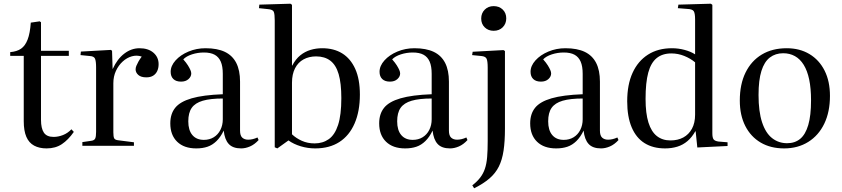

<svg xmlns="http://www.w3.org/2000/svg" viewBox="-20 -786 4541 1035"><path d="M231 14Q192 14 164 -1Q136 -16 122 -48.5Q108 -81 108 -133V-485H35V-505Q71 -508 93.5 -523.5Q116 -539 129 -573Q142 -607 146 -664L194 -671L201 -666V-512H351V-485H201V-140Q201 -94 216.5 -71Q232 -48 269 -48Q294 -48 319.5 -58Q345 -68 365 -89L378 -75Q348 -32 313.5 -9Q279 14 231 14Z M424 0V-20L472 -27Q488 -29 493 -39Q498 -49 498 -75V-422Q498 -457 492 -470Q486 -483 464 -484L414 -489L416 -508L578 -517L584 -512L587 -415H588Q612 -468 650 -497Q688 -526 732 -526Q779 -526 807 -502Q835 -478 835 -440Q835 -419 827.5 -403Q820 -387 805.5 -378Q791 -369 769 -369Q740 -369 725.5 -382Q711 -395 711 -412Q711 -421 715 -431Q719 -441 726 -453.5Q733 -466 744 -481Q718 -490 691 -482.5Q664 -475 641.5 -454.5Q619 -434 605 -404Q591 -374 591 -337V-73Q591 -49 595.5 -40.5Q600 -32 616 -30L702 -19V0Z M1038 14Q972 14 935 -22Q898 -58 898 -121Q898 -172 924.5 -205Q951 -238 1013 -256Q1075 -274 1181 -278V-388Q1181 -429 1170 -454Q1159 -479 1137 -491Q1115 -503 1079 -503Q1046 -503 1015 -493Q984 -483 968 -466Q984 -448 993 -433.5Q1002 -419 1006.5 -408.5Q1011 -398 1011 -390Q1011 -373 996 -359.5Q981 -346 956 -346Q929 -346 914.5 -360Q900 -374 900 -399Q900 -431 926.5 -460.5Q953 -490 996 -508Q1039 -526 1088 -526Q1151 -526 1192 -506.5Q1233 -487 1253.5 -447Q1274 -407 1274 -346V-82Q1274 -55 1286 -44Q1298 -33 1318 -33Q1330 -33 1342.5 -36Q1355 -39 1368 -45L1374 -31Q1352 -7 1327.5 3.5Q1303 14 1280 14Q1235 14 1213 -10Q1191 -34 1186 -82Q1169 -47 1147 -25.5Q1125 -4 1098.5 5Q1072 14 1038 14ZM1079 -32Q1109 -32 1132 -46Q1155 -60 1168 -85.5Q1181 -111 1181 -143V-255Q1114 -255 1073 -243Q1032 -231 1013.5 -204.5Q995 -178 995 -132Q995 -84 1017 -58Q1039 -32 1079 -32Z M1475 14 1461 8V-676Q1461 -709 1456 -722Q1451 -735 1423 -737L1376 -742L1378 -761L1546 -766L1554 -760V-434L1555 -432Q1574 -468 1599 -488Q1624 -508 1654 -517Q1684 -526 1717 -526Q1780 -526 1825 -498Q1870 -470 1895 -414.5Q1920 -359 1920 -276Q1920 -186 1891.5 -120.5Q1863 -55 1809.5 -20.5Q1756 14 1679 14Q1639 14 1601 2.5Q1563 -9 1535 -29ZM1676 -13Q1720 -13 1752.5 -36Q1785 -59 1802.5 -112.5Q1820 -166 1820 -257Q1820 -337 1805.5 -386.5Q1791 -436 1760.5 -459Q1730 -482 1684 -482Q1646 -482 1616.5 -466Q1587 -450 1570.5 -418Q1554 -386 1554 -340V-62Q1576 -41 1607 -27Q1638 -13 1676 -13Z M2164 14Q2098 14 2061 -22Q2024 -58 2024 -121Q2024 -172 2050.5 -205Q2077 -238 2139 -256Q2201 -274 2307 -278V-388Q2307 -429 2296 -454Q2285 -479 2263 -491Q2241 -503 2205 -503Q2172 -503 2141 -493Q2110 -483 2094 -466Q2110 -448 2119 -433.5Q2128 -419 2132.5 -408.5Q2137 -398 2137 -390Q2137 -373 2122 -359.5Q2107 -346 2082 -346Q2055 -346 2040.5 -360Q2026 -374 2026 -399Q2026 -431 2052.5 -460.5Q2079 -490 2122 -508Q2165 -526 2214 -526Q2277 -526 2318 -506.5Q2359 -487 2379.5 -447Q2400 -407 2400 -346V-82Q2400 -55 2412 -44Q2424 -33 2444 -33Q2456 -33 2468.5 -36Q2481 -39 2494 -45L2500 -31Q2478 -7 2453.5 3.5Q2429 14 2406 14Q2361 14 2339 -10Q2317 -34 2312 -82Q2295 -47 2273 -25.5Q2251 -4 2224.5 5Q2198 14 2164 14ZM2205 -32Q2235 -32 2258 -46Q2281 -60 2294 -85.5Q2307 -111 2307 -143V-255Q2240 -255 2199 -243Q2158 -231 2139.5 -204.5Q2121 -178 2121 -132Q2121 -84 2143 -58Q2165 -32 2205 -32Z M2536 229 2526 213Q2552 193 2568.5 171.5Q2585 150 2594 123.5Q2603 97 2606 60.5Q2609 24 2609 -26V-421Q2609 -457 2603 -469.5Q2597 -482 2575 -484L2525 -489L2528 -507L2694 -516L2702 -511V-92Q2702 -24 2694.5 26Q2687 76 2669 112Q2651 148 2618.5 176Q2586 204 2536 229ZM2641 -620Q2612 -620 2593 -638.5Q2574 -657 2574 -686Q2574 -715 2593 -734Q2612 -753 2641 -753Q2671 -753 2690 -734.5Q2709 -716 2709 -687Q2709 -658 2690 -639Q2671 -620 2641 -620Z M2978 14Q2912 14 2875 -22Q2838 -58 2838 -121Q2838 -172 2864.5 -205Q2891 -238 2953 -256Q3015 -274 3121 -278V-388Q3121 -429 3110 -454Q3099 -479 3077 -491Q3055 -503 3019 -503Q2986 -503 2955 -493Q2924 -483 2908 -466Q2924 -448 2933 -433.5Q2942 -419 2946.5 -408.5Q2951 -398 2951 -390Q2951 -373 2936 -359.5Q2921 -346 2896 -346Q2869 -346 2854.5 -360Q2840 -374 2840 -399Q2840 -431 2866.5 -460.5Q2893 -490 2936 -508Q2979 -526 3028 -526Q3091 -526 3132 -506.5Q3173 -487 3193.5 -447Q3214 -407 3214 -346V-82Q3214 -55 3226 -44Q3238 -33 3258 -33Q3270 -33 3282.5 -36Q3295 -39 3308 -45L3314 -31Q3292 -7 3267.5 3.5Q3243 14 3220 14Q3175 14 3153 -10Q3131 -34 3126 -82Q3109 -47 3087 -25.5Q3065 -4 3038.5 5Q3012 14 2978 14ZM3019 -32Q3049 -32 3072 -46Q3095 -60 3108 -85.5Q3121 -111 3121 -143V-255Q3054 -255 3013 -243Q2972 -231 2953.5 -204.5Q2935 -178 2935 -132Q2935 -84 2957 -58Q2979 -32 3019 -32Z M3565 14Q3500 14 3454.5 -14.5Q3409 -43 3385 -100Q3361 -157 3361 -240Q3361 -330 3390 -393.5Q3419 -457 3473 -491.5Q3527 -526 3602 -526Q3637 -526 3670.5 -517Q3704 -508 3727 -493V-681Q3727 -715 3719.5 -726Q3712 -737 3684 -738L3634 -742L3637 -761L3812 -766L3820 -760V-68Q3820 -44 3826.5 -35Q3833 -26 3853 -23L3902 -19V1L3739 9L3730 -78H3728Q3710 -46 3686 -25.5Q3662 -5 3631.5 4.5Q3601 14 3565 14ZM3594 -29Q3634 -29 3663.5 -45Q3693 -61 3710 -92Q3727 -123 3727 -168V-450Q3702 -471 3668.5 -484.5Q3635 -498 3599 -498Q3551 -498 3520 -473Q3489 -448 3474.5 -394.5Q3460 -341 3460 -253Q3460 -175 3475.5 -125.5Q3491 -76 3521 -52.5Q3551 -29 3594 -29Z M4207 14Q4134 14 4080.5 -17.5Q4027 -49 3997.5 -107Q3968 -165 3968 -244Q3968 -332 3999 -395Q4030 -458 4086.5 -492Q4143 -526 4221 -526Q4291 -526 4343.5 -494.5Q4396 -463 4425 -405.5Q4454 -348 4454 -269Q4454 -183 4423.5 -119.5Q4393 -56 4337 -21Q4281 14 4207 14ZM4223 -14Q4265 -14 4293.5 -37.5Q4322 -61 4337 -112Q4352 -163 4352 -245Q4352 -310 4342 -357.5Q4332 -405 4312.5 -436.5Q4293 -468 4265 -483.5Q4237 -499 4202 -499Q4160 -499 4130 -476Q4100 -453 4084.5 -403.5Q4069 -354 4069 -274Q4069 -185 4088 -127Q4107 -69 4142 -41.5Q4177 -14 4223 -14Z"/></svg>

Font: Literata 60pt
Style: Regular
Weight: 400
Designer: Latin by Veronika Burian and Jose Scaglione. Greek by Irene Vlachou. Cyrillic by Vera Evstafieva.
Foundry: TypeTogether
Version: Version 3.002